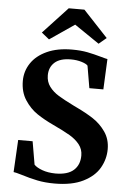

<svg xmlns="http://www.w3.org/2000/svg" viewBox="-64 -1030 726 1086"><g transform="rotate(5 299.0 -487.0)"><path d="M98 -22Q63 -32.5 51.5 -33.5L61.5 -216.5H143.5L166 -85.5Q180.5 -70 212.8 -58.2Q245 -46.5 287.5 -46Q357.5 -46 391.2 -76.5Q425 -107 425 -160Q425 -195.5 404 -222.2Q383 -249 347.8 -269.8Q312.5 -290.5 251.5 -319Q199 -343.5 158.2 -371Q117.5 -398.5 88 -443.8Q58.5 -489 58.5 -552Q58.5 -607 89 -652.8Q119.5 -698.5 178.8 -725.5Q238 -752.5 321 -752.5Q371 -752.5 408.8 -745Q446.5 -737.5 488.5 -725.5Q516.5 -717.5 524.5 -716.5L516.5 -543.5H437L415.5 -669.5Q407.5 -679.5 380.2 -688Q353 -696.5 319 -696.5Q258 -696.5 227.2 -669Q196.5 -641.5 196.5 -595.5Q196.5 -558.5 217 -531.2Q237.5 -504 269.5 -484.5Q301.5 -465 359 -436.5L373.5 -429.5Q430.5 -402.5 471.5 -375.5Q512.5 -348.5 541.5 -306.8Q570.5 -265 570.5 -208.5Q570.5 -152.5 542 -102.5Q513.5 -52.5 450 -20.8Q386.5 11 287.5 11Q233.5 11 189.5 2Q145.5 -7 98 -22ZM142 -833.5 281.5 -983.5H370.5L510 -834.5L467 -798.5L326 -894.5L185.5 -798.5Z"/></g></svg>

Font: Merriweather Text
Style: Bold
Weight: 700
Designer: Eben Sorkin
Foundry: Eben Sorkin
Version: Version 2.100